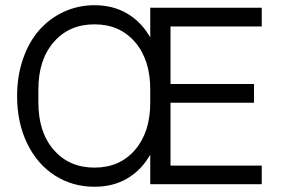

<svg xmlns="http://www.w3.org/2000/svg" viewBox="-20 -710 1083 740"><path d="M344.2 9.8Q259.3 9.8 191.4 -33.7Q123.5 -77.1 84.7 -157.2Q45.9 -237.3 45.9 -339.8Q45.9 -417 68.6 -482.7Q91.3 -548.3 130.9 -593.5Q170.4 -638.7 225.6 -664.3Q280.8 -689.9 344.2 -689.9Q416 -689.9 470.5 -657.7Q524.9 -625.5 559.1 -565.9V-680.2H988.8V-607.9H637.2V-386.2H959V-314H637.2V-71.8H988.8V0H559.1V-113.8Q524.9 -54.2 470.5 -22.2Q416 9.8 344.2 9.8ZM127.9 -314.9Q127.9 -200.2 187.3 -132.1Q246.6 -64 344.2 -64Q441.4 -64 500.2 -132.1Q559.1 -200.2 559.1 -314.9V-365.2Q559.1 -480 500.2 -548.1Q441.4 -616.2 344.2 -616.2Q246.6 -616.2 187.3 -548.1Q127.9 -480 127.9 -365.2Z"/></svg>

Font: TASA Orbiter Deck
Style: Regular
Weight: 400
Designer: Weizhong Zhang
Version: Version 1.000;Glyphs 3.1.2 (3151)